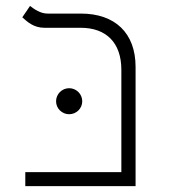

<svg xmlns="http://www.w3.org/2000/svg" viewBox="-20 -632 626 652"><path d="M65.9 0H440.4V-404.8C440.4 -520 370.6 -585.9 254.4 -585.9H141.6C117.2 -585.9 96.7 -600.6 82 -611.8L55.7 -573.2C72.8 -558.1 93.8 -537.6 131.3 -537.6H254.4C340.8 -537.6 392.1 -486.8 392.1 -395V-47.4H65.9ZM214.8 -244.1C239.3 -244.1 259.3 -263.7 259.3 -288.1C259.3 -312.5 239.3 -332.5 214.8 -332.5C190.4 -332.5 170.4 -312.5 170.4 -288.1C170.4 -263.7 190.4 -244.1 214.8 -244.1Z"/></svg>

Font: Cascadia Mono PL ExtraLight
Style: Regular
Weight: 200
Monospace: yes
Designer: Aaron Bell
Foundry: Saja Typeworks
Version: Version 2404.023